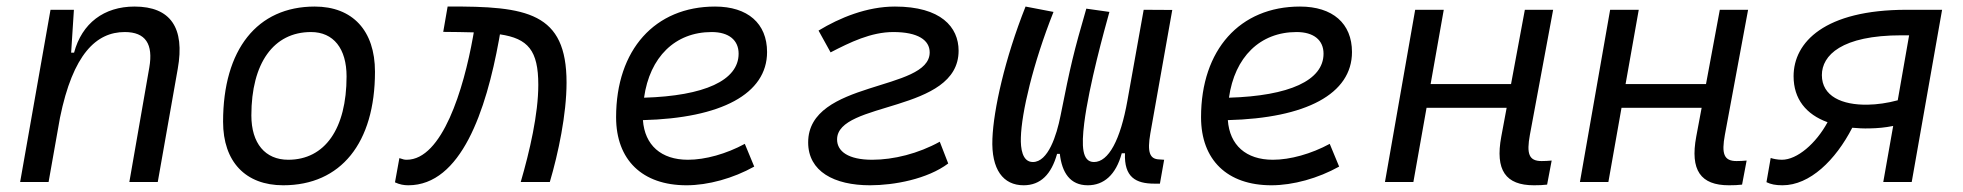

<svg xmlns="http://www.w3.org/2000/svg" viewBox="-20 -547 5899 577"><path d="M40.5 0H126L160.2 -192.9C199.2 -384.8 269.5 -450.7 355 -450.7C417.5 -450.7 440.9 -414.6 428.7 -344.2L368.7 0H454.1L514.2 -340.3C536.1 -463.4 492.7 -527.3 384.3 -527.3C292.5 -527.3 226.1 -477.1 202.6 -388.7H193.8L202.1 -517.6H131.8Z M831.1 9.8C1004.4 9.8 1106.9 -117.2 1106.9 -331.5C1106.9 -455.1 1039.6 -527.3 925.8 -527.3C752.9 -527.3 650.4 -398.4 650.4 -181.2C650.4 -61 717.8 9.8 831.1 9.8ZM846.2 -66.9C776.9 -66.9 735.4 -116.2 735.4 -200.2C735.4 -357.4 802.2 -450.7 914.6 -450.7C982.4 -450.7 1021.5 -400.9 1021.5 -317.4C1021.5 -159.7 956.1 -66.9 846.2 -66.9Z M1544.9 0H1632.3C1657.7 -85.9 1682.6 -203.6 1682.6 -298.8C1682.6 -509.3 1564.5 -528.8 1325.2 -527.3L1312 -451.2C1346.2 -450.7 1376.5 -450.7 1403.8 -449.7L1401.4 -436C1373.5 -279.8 1309.1 -66.9 1202.1 -66.9C1194.8 -66.9 1192.4 -67.9 1180.2 -71.8L1167 1C1181.6 7.8 1194.3 9.8 1207 9.8C1365.7 9.8 1440.9 -214.8 1479.5 -427.2L1482.4 -443.8C1566.9 -431.2 1597.7 -395.5 1597.7 -292C1597.7 -204.1 1571.8 -92.3 1544.9 0Z M2047.4 -66.9C1966.8 -66.9 1917.5 -110.8 1912.1 -186C2147 -191.9 2285.2 -264.6 2285.2 -390.6C2285.2 -476.6 2227.1 -527.3 2128.9 -527.3C1948.2 -527.3 1831.5 -397.5 1831.5 -194.8C1831.5 -66.4 1910.2 9.8 2043 9.8C2108.4 9.8 2183.6 -11.2 2246.6 -46.4L2218.3 -114.7C2162.6 -84.5 2099.6 -66.9 2047.4 -66.9ZM1915.5 -253.4C1932.6 -375.5 2008.8 -450.7 2118.7 -450.7C2170.4 -450.7 2199.7 -426.3 2199.7 -385.7C2199.7 -305.2 2096.7 -258.8 1915.5 -253.4Z M2594.7 9.8C2667 9.8 2767.1 -8.8 2829.6 -55.7L2804.2 -121.1C2739.7 -85.4 2665.5 -66.9 2601.1 -66.9C2529.8 -66.9 2495.6 -91.8 2495.6 -127.9C2495.6 -243.7 2860.8 -207 2860.8 -394.5C2860.8 -465.8 2807.6 -527.3 2669.4 -527.3C2585.4 -527.3 2503.4 -493.7 2439.9 -455.1L2476.1 -389.6C2534.7 -419.9 2597.7 -450.7 2664.6 -450.7C2738.8 -450.7 2773.9 -426.3 2773.9 -389.6C2773.9 -271.5 2408.7 -307.1 2408.7 -119.1C2408.7 -31.7 2486.8 9.8 2594.7 9.8Z M3056.2 9.8C3107.4 9.8 3139.6 -23.4 3156.7 -84.5H3165C3171.4 -28.3 3195.8 9.8 3249 9.8C3296.9 9.8 3333.5 -21 3351.1 -86.4H3360.8C3357.9 -14.6 3393.1 4.9 3449.2 4.9H3465.8L3478.5 -66.9L3463.9 -67.9C3435.1 -68.8 3427.2 -89.4 3437 -146L3502.9 -517.1L3417 -517.6L3368.2 -245.1C3347.2 -126.5 3311.5 -60.1 3267.6 -60.1C3231.4 -60.1 3230 -108.9 3238.3 -176.8C3252.9 -292 3299.3 -458 3314 -511.2L3244.6 -521C3206.5 -389.6 3197.3 -351.1 3167 -198.7C3155.3 -140.1 3129.9 -60.1 3084 -60.1C3051.8 -60.1 3046.9 -101.6 3047.9 -133.3C3049.8 -207.5 3084 -355 3146 -511.2L3062 -527.3C2999.5 -370.1 2965.8 -217.3 2962.4 -130.4C2958.5 -37.1 2995.1 9.8 3056.2 9.8Z M3805.2 -66.9C3724.6 -66.9 3675.3 -110.8 3669.9 -186C3904.8 -191.9 4043 -264.6 4043 -390.6C4043 -476.6 3984.9 -527.3 3886.7 -527.3C3706.1 -527.3 3589.4 -397.5 3589.4 -194.8C3589.4 -66.4 3668 9.8 3800.8 9.8C3866.2 9.8 3941.4 -11.2 4004.4 -46.4L3976.1 -114.7C3920.4 -84.5 3857.4 -66.9 3805.2 -66.9ZM3673.3 -253.4C3690.4 -375.5 3766.6 -450.7 3876.5 -450.7C3928.2 -450.7 3957.5 -426.3 3957.5 -385.7C3957.5 -305.2 3854.5 -258.8 3673.3 -253.4Z M4142.1 0H4227.5L4267.1 -223.1H4507.8L4491.7 -136.7C4472.7 -35.2 4504.9 9.8 4589.8 9.8C4605 9.8 4617.7 9.3 4629.4 7.8L4643.1 -64.5C4632.3 -63.5 4622.6 -63 4612.8 -63C4574.2 -63 4567.4 -85.4 4577.6 -141.6L4647.5 -517.6H4562.5L4521 -294.4H4279.3L4318.8 -517.6H4232.9Z M4728 0H4813.5L4853 -223.1H5093.8L5077.6 -136.7C5058.6 -35.2 5090.8 9.8 5175.8 9.8C5190.9 9.8 5203.6 9.3 5215.3 7.8L5229 -64.5C5218.3 -63.5 5208.5 -63 5198.7 -63C5160.2 -63 5153.3 -85.4 5163.6 -141.6L5233.4 -517.6H5148.4L5106.9 -294.4H4865.2L4904.8 -517.6H4818.8Z M5598.1 -161.1C5623.5 -161.6 5645 -163.6 5669.4 -168.5L5639.6 0H5725.1L5816.4 -517.6H5710C5462.9 -517.6 5370.1 -419.9 5370.1 -317.9C5370.1 -249.5 5407.7 -203.1 5472.2 -179.7C5437.5 -115.7 5380.9 -66.9 5335 -66.9C5321.8 -66.9 5308.1 -69.8 5301.3 -72.3L5288.6 0.5C5301.8 6.8 5315.4 9.8 5336.9 9.8C5418.9 9.8 5496.1 -65.4 5546.4 -163.1C5563 -161.6 5580.1 -160.6 5598.1 -161.1ZM5683.1 -245.6C5652.3 -237.3 5621.6 -232.9 5592.8 -232.4C5515.6 -231 5455.1 -257.8 5455.1 -321.3C5455.1 -380.4 5513.7 -440.9 5694.8 -440.9H5717.3Z"/></svg>

Font: Cascadia Mono NF SemiLight
Style: Italic
Weight: 350
Italic angle: -10°
Monospace: yes
Designer: Aaron Bell
Foundry: Saja Typeworks
Version: Version 2404.023